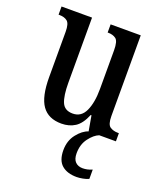

<svg xmlns="http://www.w3.org/2000/svg" viewBox="-141 -628 804 952"><g transform="rotate(20 260.5 -151.5)"><path d="M215 10Q146 10 113 -36.5Q80 -83 80 -186V-425Q80 -468 64.5 -480.5Q49 -493 22 -493H18V-536H179V-193Q179 -124 193.5 -90Q208 -56 251 -56Q296 -56 316.5 -100.5Q337 -145 337 -217V-421Q337 -469 321 -481Q305 -493 280 -493H277V-536H436V-110Q436 -66 453 -54.5Q470 -43 495 -43H500V0H356L342 -80H338Q317 -29 286.5 -9.5Q256 10 215 10ZM377 233Q327 233 298.5 208.5Q270 184 270 130Q270 80 297.5 45Q325 10 356 0H412Q386 10 361.5 42.5Q337 75 337 122Q337 153 351.5 167.5Q366 182 390 182Q402 182 414 179.5Q426 177 440 171V220Q428 226 409.5 229.5Q391 233 377 233Z"/></g></svg>

Font: Noto Serif Myanmar ExtraCondensed Medium
Style: Regular
Weight: 500
Width: 2
Designer: Ben Mitchell and the Monotype Design Team
Foundry: Monotype Imaging Inc.
Version: Version 2.106; ttfautohint (v1.8.4.7-5d5b)